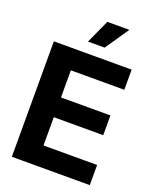

<svg xmlns="http://www.w3.org/2000/svg" viewBox="-170 -1040 919 1137"><g transform="rotate(20 290.0 -472.0)"><path d="M46.9 0V-727.5H537.1V-600.6H200.2V-429.7H511.7V-305.2H200.2V-127H538.1V0ZM237.3 -795.4 305.2 -944.3H443.8L342.3 -795.4Z"/></g></svg>

Font: Inter Tight
Style: Bold
Weight: 700
Designer: Rasmus Andersson
Foundry: rsms
Version: Version 3.004; ttfautohint (v1.8.4.7-5d5b)